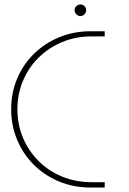

<svg xmlns="http://www.w3.org/2000/svg" viewBox="-20 -840 578 860"><path d="M387 0Q309 0 243.5 -27.5Q178 -55 130 -103.5Q82 -152 56 -215.5Q30 -279 30 -351Q30 -423 56 -486Q82 -549 130 -597Q178 -645 243.5 -672.5Q309 -700 387 -700H449V-677H390Q320 -677 259.5 -652Q199 -627 154 -583Q109 -539 83.5 -479.5Q58 -420 58 -351Q58 -281 83.5 -221.5Q109 -162 154 -117.5Q199 -73 259.5 -48.5Q320 -24 390 -24H449V0ZM340 -768Q330 -768 322 -776Q314 -784 314 -794Q314 -805 322 -812.5Q330 -820 340 -820Q351 -820 358.5 -812.5Q366 -805 366 -794Q366 -784 358.5 -776Q351 -768 340 -768Z"/></svg>

Font: MuseoModerno Thin Thin
Style: Regular
Weight: 250
Version: Version 1.003